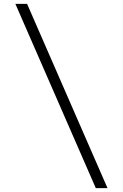

<svg xmlns="http://www.w3.org/2000/svg" viewBox="-20 -810 640 1000"><path d="M121 -790H60L479 170H540Z"/></svg>

Font: CommitMonoV142 ExtLt
Style: Regular
Weight: 200
Monospace: yes
Designer: Eigil Nikolajsen
Foundry: Eigil Nikolajsen
Version: Version 1.142